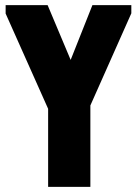

<svg xmlns="http://www.w3.org/2000/svg" viewBox="-20 -490 535 750"><path d="M168 -65 2 -437V-470H166L256 -256L341 -470H493V-438L333 -78V240H168Z"/></svg>

Font: Tilda Sans Black
Style: Regular
Weight: 900
Designer: ParaType Ltd
Foundry: ParaType Ltd
Version: Version 1.009